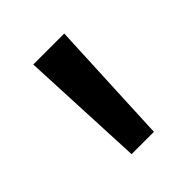

<svg xmlns="http://www.w3.org/2000/svg" viewBox="-92 -747 377 377"><g transform="rotate(-45 96.0 -558.5)"><path d="M53 -689H139L127 -428H65Z"/></g></svg>

Font: Fira Sans Compressed
Style: Regular
Weight: 400
Width: 1
Designer: bBox Type GmbH & Carrois Corporate GbR & Edenspiekermann AG
Foundry: bBox Type GmbH & Carrois Corporate GbR & Edenspiekermann AG
Version: Version 4.301